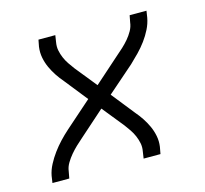

<svg xmlns="http://www.w3.org/2000/svg" viewBox="-83 -623 766 716"><g transform="rotate(-15 300.0 -265.0)"><path d="M35 0 39 -27Q43 -48 54 -69Q65 -90 79 -109Q93 -128 109 -145Q125 -162 143 -178L245 -268L175 -356Q162 -371 151 -387.5Q140 -404 131.5 -422.5Q123 -441 119 -461.5Q115 -482 118 -504L123 -530H188L184 -504Q181 -487 184 -472Q187 -457 193 -443Q199 -429 207.5 -416.5Q216 -404 225 -392L292 -309L390 -396Q403 -407 416 -419Q429 -431 440 -444Q451 -457 459.5 -472Q468 -487 470 -504L475 -530H540L536 -504Q532 -482 521.5 -461Q511 -440 497 -421Q483 -402 466.5 -385Q450 -368 433 -352L330 -262L400 -174Q413 -159 424 -142.5Q435 -126 443.5 -107.5Q452 -89 456 -68.5Q460 -48 457 -27L452 0H387L391 -27Q394 -43 391 -58Q388 -73 382 -87Q376 -101 367.5 -113.5Q359 -126 350 -138L283 -221L185 -134Q172 -123 159.5 -111Q147 -99 136 -86Q125 -73 116 -58Q107 -43 105 -27L100 0Z"/></g></svg>

Font: Iosevka Curly LtExObl
Style: Regular
Weight: 300
Width: 7
Italic angle: -9°
Monospace: yes
Designer: Belleve Invis
Foundry: Belleve Invis
Version: Version 11.1.0; ttfautohint (v1.8.3)